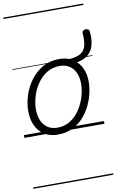

<svg xmlns="http://www.w3.org/2000/svg" viewBox="-128 -951 859 1392"><g transform="rotate(-10 301.5 -255.0)"><path d="M245 19Q186 19 145 -7Q104 -33 82.5 -79Q61 -125 61 -186Q61 -242 79.5 -300Q98 -358 134.5 -408Q171 -458 224 -488.5Q277 -519 346 -519Q367 -519 385.5 -516Q404 -513 421 -506Q476 -510 505 -528Q534 -546 543 -582Q552 -618 548 -673Q547 -685 554.5 -691Q562 -697 572 -698Q582 -699 591 -694Q600 -689 601 -677Q607 -621 596 -578.5Q585 -536 555 -509.5Q525 -483 471 -473Q499 -448 514.5 -409Q530 -370 530 -320Q530 -277 518.5 -230Q507 -183 484.5 -139Q462 -95 428 -59Q394 -23 348 -2Q302 19 245 19ZM250 -31Q304 -31 345.5 -58Q387 -85 415 -127.5Q443 -170 458 -219.5Q473 -269 473 -315Q473 -362 457.5 -396.5Q442 -431 412.5 -450Q383 -469 342 -469Q288 -469 246.5 -443Q205 -417 176 -374.5Q147 -332 132.5 -283Q118 -234 118 -189Q118 -141 133.5 -105.5Q149 -70 178.5 -50.5Q208 -31 250 -31ZM0 365H589V375H0ZM0 -20H589V0H0ZM0 -505H589V-500H0ZM0 -885H589V-875H0Z"/></g></svg>

Font: Playwrite IS Guides
Style: Regular
Weight: 400
Designer: Veronika Burian, José Scaglione
Foundry: TypeTogether
Version: Version 1.003